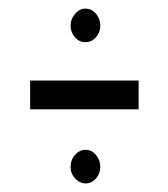

<svg xmlns="http://www.w3.org/2000/svg" viewBox="-20 -535 390 446"><path d="M178 -437Q164 -437 154 -448.5Q144 -460 144 -475Q144 -491 154.5 -503Q165 -515 178 -515Q193 -515 203 -503Q213 -491 213 -475Q213 -460 203 -448.5Q193 -437 178 -437ZM50 -281V-348H302V-281ZM179 -109Q165 -109 154.5 -120.5Q144 -132 144 -147Q144 -164 154.5 -175.5Q165 -187 179 -187Q193 -187 203 -175Q213 -163 213 -147Q213 -132 203 -120.5Q193 -109 179 -109Z"/></svg>

Font: Inconsolata ExtraCondensed
Style: Regular
Weight: 400
Width: 2
Monospace: yes
Designer: Raph Levien, Cyreal, Brenton Simpson
Foundry: Raph Levien, Cyreal, Google
Version: Version 3.000; ttfautohint (v1.8.2.53-6de2)